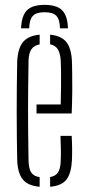

<svg xmlns="http://www.w3.org/2000/svg" viewBox="-20 -744 352 770"><path d="M159 -724.5Q207.5 -724.5 229.2 -702.8Q251 -681 252.5 -630.5H220.5Q220 -665.5 206.2 -680.2Q192.5 -695 159 -695Q125.5 -695 111.8 -680.2Q98 -665.5 97 -630.5H64.5Q66.5 -681 88.2 -702.8Q110 -724.5 159 -724.5ZM49 -101.5Q48 -148 47.5 -198Q47 -248 47 -299.2Q47 -350.5 47.5 -400.5Q48 -450.5 49 -497.5Q51.5 -550 72.2 -575.2Q93 -600.5 139 -605V-566Q116.5 -562 106 -546.5Q95.5 -531 94.5 -502Q93.5 -444 93 -395.5Q92.5 -347 92.5 -301Q92.5 -255 93 -206Q93.5 -157 94.5 -98.5Q95.5 -66 105.8 -51.5Q116 -37 139 -33.5V5Q92 1 71.5 -24.2Q51 -49.5 49 -101.5ZM181 5V-34Q202.5 -37.5 212.5 -52.2Q222.5 -67 223.5 -98.5Q224.5 -119 224.2 -143.8Q224 -168.5 222.5 -199H267.5Q269 -172.5 269.2 -147.5Q269.5 -122.5 268.5 -101.5Q266 -49.5 246.8 -24.2Q227.5 1 181 5ZM126.5 -289V-325H223.5Q224.5 -364.5 224.8 -399Q225 -433.5 224.8 -460Q224.5 -486.5 223.5 -502Q221.5 -531 211.8 -546.5Q202 -562 181 -566.5V-605Q225.5 -600.5 245.8 -575.8Q266 -551 268.5 -498.5Q269 -482.5 269.5 -452Q270 -421.5 269.8 -380.2Q269.5 -339 267.5 -289Z"/></svg>

Font: Big Shoulders Stencil Display Thin Light
Style: Regular
Weight: 300
Version: Version 2.001